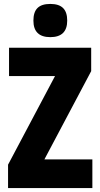

<svg xmlns="http://www.w3.org/2000/svg" viewBox="-20 -957 511 977"><path d="M236 -937C176 -937 150 -909 150 -852C150 -796 179 -768 236 -768C293 -768 322 -796 322 -852C322 -908 296 -937 236 -937ZM450 0V-146H206L444 -595V-714H26V-570H260L21 -119V0Z"/></svg>

Font: Noto Sans Georgian ExtraCondensed Black
Style: Regular
Weight: 900
Width: 2
Designer: Monotype Design Team, Akaki Razmadze
Foundry: Google LLC
Version: Version 2.005